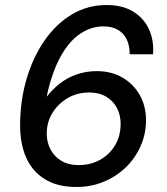

<svg xmlns="http://www.w3.org/2000/svg" viewBox="-20 -732 664 764"><path d="M285 12Q223 12 180.5 -7.5Q138 -27 111 -60.5Q84 -94 72 -138.5Q60 -183 60 -232Q60 -329 85 -415.5Q110 -502 156 -569Q202 -636 265 -674Q328 -712 404 -712Q469 -712 511.5 -685Q554 -658 573.5 -614Q593 -570 589 -516H496Q496 -569 468.5 -598Q441 -627 391 -627Q344 -627 301 -599Q258 -571 224.5 -513Q191 -455 170 -367Q169 -362 168 -357Q167 -352 166 -347Q189 -377 218.5 -400Q248 -423 285.5 -436Q323 -449 365 -449Q423 -449 467 -423.5Q511 -398 536 -354Q561 -310 561 -254Q561 -199 539.5 -150.5Q518 -102 480 -65.5Q442 -29 392 -8.5Q342 12 285 12ZM292 -75Q341 -75 379 -96.5Q417 -118 438.5 -155Q460 -192 460 -239Q460 -275 445 -303Q430 -331 402 -347.5Q374 -364 335 -364Q287 -364 249 -341.5Q211 -319 188.5 -282.5Q166 -246 166 -200Q166 -165 181.5 -136.5Q197 -108 225 -91.5Q253 -75 292 -75Z"/></svg>

Font: DM Sans 24pt Medium
Style: Italic
Weight: 500
Italic angle: -10°
Designer: Colophon Foundry, Jonny Pinhorn
Foundry: Colophon Foundry
Version: Version 4.004;gftools[0.9.30]